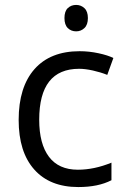

<svg xmlns="http://www.w3.org/2000/svg" viewBox="-20 -754 516 784"><path d="M299.8 9.8Q183.6 9.8 119.9 -61.8Q56.2 -133.3 56.2 -264.2Q56.2 -398.4 120.8 -471.7Q185.5 -544.9 305.2 -544.9Q343.8 -544.9 382.3 -536.6Q420.9 -528.3 442.9 -517.1L418 -448.2Q391.1 -459 359.4 -466.1Q327.6 -473.1 303.2 -473.1Q140.1 -473.1 140.1 -265.1Q140.1 -166.5 179.9 -113.8Q219.7 -61 297.9 -61Q364.7 -61 435.1 -89.8V-18.1Q381.3 9.8 299.8 9.8ZM243.2 -680.2Q243.2 -708 256.8 -720.9Q270.5 -733.9 291 -733.9Q310.5 -733.9 324.7 -720.7Q338.9 -707.5 338.9 -680.2Q338.9 -652.8 324.7 -639.4Q310.5 -626 291 -626Q270.5 -626 256.8 -639.4Q243.2 -652.8 243.2 -680.2Z"/></svg>

Font: Open Sans ACDW
Style: acdw
Weight: 400
Foundry: Ascender Corporation
Version: Version 1.10